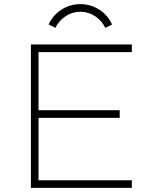

<svg xmlns="http://www.w3.org/2000/svg" viewBox="-20 -912 780 932"><path d="M130 -696H620V-659H167V-377H561V-340H167V-37H620V0H130ZM249 -777Q266 -812 298.5 -833.5Q331 -855 370 -855Q409 -855 441.5 -833.5Q474 -812 491 -777L524 -793Q504 -838 462 -865Q420 -892 370 -892Q320 -892 278 -865Q236 -838 216 -793Z"/></svg>

Font: M Major Mono Display
Style: Regular
Weight: 400
Designer: Emre Parlak
Foundry: Emre Parlak
Version: Version 2.000; ttfautohint (v1.8) -l 8 -r 50 -G 200 -x 14 -D